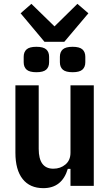

<svg xmlns="http://www.w3.org/2000/svg" viewBox="-20 -965 573 997"><path d="M346 -88H332Q302 12 205 12Q135 12 97.5 -35.5Q60 -83 60 -172V-522H181V-192Q181 -89 257 -89Q294 -89 320 -111Q346 -133 346 -172V-522H467V0H346ZM211 -748 87 -896 143 -945 263 -828 382 -945 439 -896 314 -748ZM169 -590Q133 -590 118 -603.5Q103 -617 103 -642V-670Q103 -695 118 -708.5Q133 -722 169 -722Q205 -722 220 -708.5Q235 -695 235 -670V-642Q235 -617 220 -603.5Q205 -590 169 -590ZM357 -590Q321 -590 306 -603.5Q291 -617 291 -642V-670Q291 -695 306 -708.5Q321 -722 357 -722Q393 -722 408 -708.5Q423 -695 423 -670V-642Q423 -617 408 -603.5Q393 -590 357 -590Z"/></svg>

Font: IBM Plex Sans Cond SmBld
Style: Regular
Weight: 600
Width: 3
Designer: Mike Abbink, Paul van der Laan, Pieter van Rosmalen
Foundry: Bold Monday
Version: Version 1.3